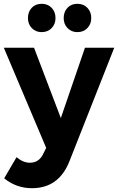

<svg xmlns="http://www.w3.org/2000/svg" viewBox="-30 -789 621 1010"><path d="M-10 -538H149L290 -168L417 -538H571L335 60Q279 201 138 201Q56 201 -8 149L57 38Q92 67 127 67Q176 67 198 19L213 -11ZM117 -694Q117 -727 137 -748Q157 -769 189 -769Q221 -769 241.5 -748Q262 -727 262 -694Q262 -662 241.5 -641Q221 -620 189 -620Q158 -620 137.5 -641Q117 -662 117 -694ZM305 -694Q305 -727 325 -748Q345 -769 377 -769Q409 -769 429.5 -748Q450 -727 450 -694Q450 -662 429.5 -641Q409 -620 377 -620Q346 -620 325.5 -641Q305 -662 305 -694Z"/></svg>

Font: Trueno
Style: SBd
Weight: 600
Designer: Julieta Ulanovsky
Foundry: Julieta Ulanovsky
Version: Version 3.001b